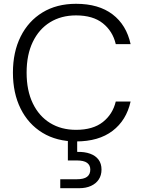

<svg xmlns="http://www.w3.org/2000/svg" viewBox="-20 -732 755 1010"><path d="M380 12Q278 12 203.5 -33.5Q129 -79 88.5 -160.5Q48 -242 48 -350Q48 -458 88.5 -539.5Q129 -621 203.5 -666.5Q278 -712 380 -712Q499 -712 572 -656.5Q645 -601 667 -500H589Q573 -568 521 -609.5Q469 -651 380 -651Q302 -651 243.5 -615Q185 -579 152.5 -511.5Q120 -444 120 -350Q120 -256 152.5 -188.5Q185 -121 243.5 -85Q302 -49 380 -49Q469 -49 521 -90Q573 -131 589 -198H667Q645 -99 572 -43.5Q499 12 380 12ZM297 258V211H383Q421 211 438 198Q455 185 455 160Q455 137 438 124.5Q421 112 383 112H337V-7H386V67Q425 66 454 76.5Q483 87 498.5 108Q514 129 514 160Q514 190 499.5 212Q485 234 458.5 246Q432 258 397 258Z"/></svg>

Font: DM Sans 24pt Light
Style: Regular
Weight: 300
Designer: Colophon Foundry, Jonny Pinhorn
Foundry: Colophon Foundry
Version: Version 4.004;gftools[0.9.30]